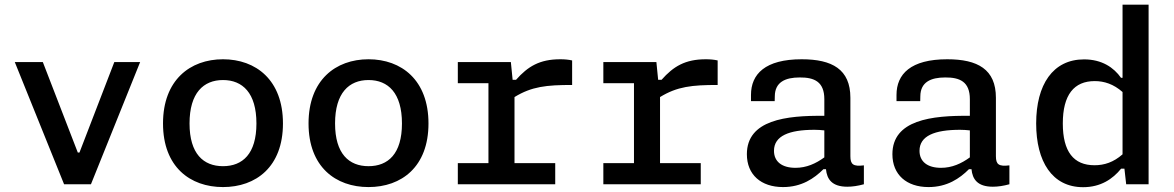

<svg xmlns="http://www.w3.org/2000/svg" viewBox="-20 -785 5000 818"><path d="M43 -520.5 253 0H367.5L577 -520.5H467L318.5 -135H311.5L162.5 -520.5Z M1185.5 -259C1185.5 -444 1070.5 -532.5 930 -532.5C790 -532.5 674.5 -444 674.5 -259C674.5 -74 790 12 930 12C1070.5 12 1185.5 -74 1185.5 -259ZM1072.5 -259C1072.5 -129.5 1013.5 -77 930 -77C847 -77 787.5 -129.5 787.5 -259C787.5 -389 847 -444 930 -444C1013.5 -444 1072.5 -389 1072.5 -259Z M1805.5 -259C1805.5 -444 1690.5 -532.5 1550 -532.5C1410 -532.5 1294.5 -444 1294.5 -259C1294.5 -74 1410 12 1550 12C1690.5 12 1805.5 -74 1805.5 -259ZM1692.5 -259C1692.5 -129.5 1633.5 -77 1550 -77C1467 -77 1407.5 -129.5 1407.5 -259C1407.5 -389 1467 -444 1550 -444C1633.5 -444 1692.5 -389 1692.5 -259Z M2156.5 -520.5H1930.5V-430.5H2061V-90H1930.5V0H2345.5V-90H2172V-371.5C2245.5 -416.5 2308 -423 2417.5 -423V-527.5C2402 -531 2386 -532.5 2367 -532.5C2279 -532.5 2229 -502 2178.5 -445H2164Z M2776.5 -520.5H2550.5V-430.5H2681V-90H2550.5V0H2965.5V-90H2792V-371.5C2865.5 -416.5 2928 -423 3037.5 -423V-527.5C3022 -531 3006 -532.5 2987 -532.5C2899 -532.5 2849 -502 2798.5 -445H2784Z M3395.5 -532.5C3240 -532.5 3179.5 -469.5 3179.5 -380.5V-354H3280.5L3281 -375C3281.5 -435.5 3326 -455 3387 -455C3449 -455.5 3492 -437 3492 -362.5V-291.5C3329 -293.5 3162 -274 3162 -128C3162 -40.5 3222.5 12 3316 12C3395 12 3448.5 -24.5 3488 -64H3499C3503 -22 3524 10.5 3590 10.5C3611.5 10.5 3635 7 3660.5 0V-80.5C3615.5 -75 3603 -84 3603 -119.5V-368.5C3603 -490 3525 -532.5 3395.5 -532.5ZM3277.5 -142.5C3277.5 -206 3341.5 -232 3450 -232C3464 -232 3478 -231 3492 -229.5V-114.5C3455.5 -88 3416 -70 3369 -70C3312 -70 3277.5 -96 3277.5 -142.5Z M4015.5 -532.5C3860 -532.5 3799.5 -469.5 3799.5 -380.5V-354H3900.5L3901 -375C3901.5 -435.5 3946 -455 4007 -455C4069 -455.5 4112 -437 4112 -362.5V-291.5C3949 -293.5 3782 -274 3782 -128C3782 -40.5 3842.5 12 3936 12C4015 12 4068.5 -24.5 4108 -64H4119C4123 -22 4144 10.5 4210 10.5C4231.5 10.5 4255 7 4280.5 0V-80.5C4235.5 -75 4223 -84 4223 -119.5V-368.5C4223 -490 4145 -532.5 4015.5 -532.5ZM3897.5 -142.5C3897.5 -206 3961.5 -232 4070 -232C4084 -232 4098 -231 4112 -229.5V-114.5C4075.5 -88 4036 -70 3989 -70C3932 -70 3897.5 -96 3897.5 -142.5Z M4394.5 -259C4394.5 -97 4462.5 12.5 4594.5 12.5C4669.5 12.5 4721 -22.5 4756.5 -66.5H4770.5L4778 0H4873.5V-765H4762.5V-453.5H4756C4725 -497.5 4674.5 -532 4598.5 -532C4465.5 -532 4394.5 -424 4394.5 -259ZM4508 -259C4508 -381.5 4556 -439.5 4644 -439.5C4684 -439.5 4724 -427 4762.5 -393V-127.5C4724 -93.5 4684.5 -81 4643 -81C4554 -81 4508 -139 4508 -259Z"/></svg>

Font: Monaspace Neon Medium
Style: Regular
Weight: 500
Designer: Riley Cran & the Lettermatic Team
Foundry: Lettermatic
Version: Version 1.200 (Monaspace Neon)